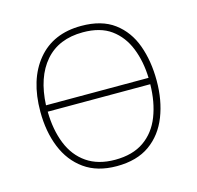

<svg xmlns="http://www.w3.org/2000/svg" viewBox="-86 -628 746 727"><g transform="rotate(-15 287.5 -264.0)"><path d="M515 -264Q515 -187 490.5 -124.5Q466 -62 415.5 -26Q365 10 286 10Q210 10 159.5 -26Q109 -62 84 -124Q59 -186 59 -264Q59 -390 120.5 -464Q182 -538 292 -538Q372 -538 421 -501.5Q470 -465 492.5 -403Q515 -341 515 -264ZM292 -513Q197 -513 144 -452Q91 -391 86 -282H488Q486 -347 465 -399.5Q444 -452 402 -482.5Q360 -513 292 -513ZM286 -15Q355 -15 399.5 -46Q444 -77 465.5 -132Q487 -187 488 -257H86Q87 -186 109 -131Q131 -76 175.5 -45.5Q220 -15 286 -15Z"/></g></svg>

Font: Noto Sans Thin
Style: Regular
Weight: 100
Designer: Monotype Design Team
Foundry: Monotype Imaging Inc.
Version: Version 2.007